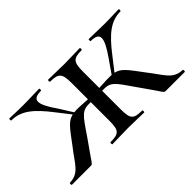

<svg xmlns="http://www.w3.org/2000/svg" viewBox="-65 -600 813 813"><g transform="rotate(-45 342.0 -193.0)"><path d="M680 -12C622 -14 611 -53 561 -116C515 -178 499 -201 467 -208L513 -267C569 -340 611 -374 669 -374C672 -374 672 -386 669 -386C647 -386 629 -384 591 -384C538 -384 523 -386 491 -386C488 -386 488 -374 491 -374C546 -374 547 -346 493 -269L452 -210C433 -211 410 -210 376 -208V-304C376 -362 385 -374 436 -374C440 -374 440 -386 436 -386C411 -386 376 -384 342 -384C308 -384 273 -386 248 -386C244 -386 244 -374 248 -374C299 -374 308 -361 308 -304V-208C271 -210 247 -212 228 -210L191 -269C137 -346 138 -374 193 -374C196 -374 196 -386 193 -386C161 -386 147 -384 93 -384C55 -384 37 -386 16 -386C12 -386 12 -374 16 -374C73 -374 115 -340 171 -267L217 -208C185 -201 169 -178 123 -116C73 -53 62 -14 4 -12C1 -12 1 0 4 0H115C130 0 121 3 192 -96C249 -180 256 -193 308 -191V-81C308 -23 299 -12 247 -12C244 -12 244 0 247 0C274 0 308 -2 342 -2C376 -2 410 0 437 0C440 0 440 -12 437 -12C385 -12 376 -23 376 -81V-191C428 -193 434 -180 492 -96C563 3 553 0 568 0H680C683 0 683 -12 680 -12Z"/></g></svg>

Font: Cormorant Infant Book
Style: Regular
Weight: 500
Designer: Christian Thalmann (Catharsis Fonts)
Version: Version 1.000;PS 002.000;hotconv 1.0.88;makeotf.lib2.5.64775